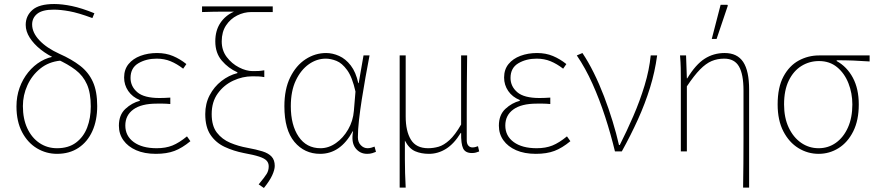

<svg xmlns="http://www.w3.org/2000/svg" viewBox="-20 -754 4362 956"><path d="M264 12Q210 12 164 -15.5Q118 -43 90 -96Q62 -149 62 -224Q62 -274 77.5 -317Q93 -360 120.5 -394Q148 -428 184 -449Q220 -470 260 -474L280 -452Q222 -446 180.5 -412.5Q139 -379 116.5 -329.5Q94 -280 94 -226Q94 -162 116 -115Q138 -68 176.5 -42Q215 -16 264 -16Q321 -16 358.5 -44Q396 -72 414 -119Q432 -166 432 -224Q432 -291 413 -334Q394 -377 356 -406Q318 -435 262 -460Q217 -480 182.5 -507.5Q148 -535 128 -566.5Q108 -598 108 -630Q108 -675 141.5 -704.5Q175 -734 250 -734Q289 -734 337.5 -724Q386 -714 450 -688L440 -664Q370 -690 325.5 -698Q281 -706 248 -706Q191 -706 165.5 -685.5Q140 -665 140 -632Q140 -592 176 -553.5Q212 -515 276 -486Q337 -459 379 -426.5Q421 -394 442.5 -346.5Q464 -299 464 -226Q464 -155 440 -101.5Q416 -48 371 -18Q326 12 264 12Z M756 12Q699 12 658 -6Q617 -24 594.5 -55.5Q572 -87 572 -128Q572 -182 604.5 -212Q637 -242 676 -252V-256Q639 -271 618.5 -301Q598 -331 598 -368Q598 -408 620 -435Q642 -462 679.5 -476Q717 -490 762 -490Q806 -490 841.5 -475Q877 -460 908 -435L892 -412Q861 -436 829.5 -449Q798 -462 760 -462Q708 -462 669 -439Q630 -416 630 -366Q630 -324 663.5 -295Q697 -266 774 -266Q788 -266 798.5 -266.5Q809 -267 828 -268V-236Q807 -238 792 -238Q777 -238 760 -238Q684 -238 644 -209Q604 -180 604 -129Q604 -77 646 -46.5Q688 -16 760 -16Q805 -16 838.5 -29.5Q872 -43 911 -75L928 -51Q887 -17 848.5 -2.5Q810 12 756 12Z M1294 182 1268 164Q1298 128 1308 111.5Q1318 95 1318 74Q1318 58 1308 46.5Q1298 35 1271 26Q1244 17 1194 8Q1143 -2 1099 -22.5Q1055 -43 1028.5 -82Q1002 -121 1002 -186Q1002 -238 1024 -280Q1046 -322 1082.5 -350.5Q1119 -379 1162 -390V-394Q1117 -414 1084.5 -452Q1052 -490 1052 -548Q1052 -602 1077 -639.5Q1102 -677 1145 -696Q1113 -696 1089 -696Q1065 -696 1042 -695.5Q1019 -695 986 -694V-722H1338V-694H1231Q1195 -694 1161 -677Q1127 -660 1105.5 -627.5Q1084 -595 1084 -548Q1084 -503 1109 -470Q1134 -437 1170 -418.5Q1206 -400 1238 -400Q1256 -400 1267 -400.5Q1278 -401 1296 -404V-370Q1280 -373 1267 -373.5Q1254 -374 1236 -374Q1188 -374 1141.5 -352.5Q1095 -331 1064.5 -289Q1034 -247 1034 -186Q1034 -127 1060 -93.5Q1086 -60 1126.5 -43Q1167 -26 1212 -18Q1256 -10 1286.5 -0.5Q1317 9 1332.5 26Q1348 43 1348 72Q1348 91 1335.5 118.5Q1323 146 1294 182Z M1574 12Q1496 12 1446 -47.5Q1396 -107 1396 -225Q1396 -310 1425 -369Q1454 -428 1501.5 -459Q1549 -490 1604 -490Q1636 -490 1668.5 -475.5Q1701 -461 1726.5 -428Q1752 -395 1764 -340H1766L1790 -478H1820Q1810 -426 1800 -370Q1790 -314 1781.5 -259.5Q1773 -205 1767.5 -156.5Q1762 -108 1762 -70Q1762 -46 1776.5 -31Q1791 -16 1810 -16Q1819 -16 1828.5 -18.5Q1838 -21 1845 -24L1852 2Q1845 5 1834 8.5Q1823 12 1808 12Q1772 12 1750 -16.5Q1728 -45 1738 -100H1736Q1675 12 1574 12ZM1576 -16Q1616 -16 1652.5 -41.5Q1689 -67 1713.5 -109.5Q1738 -152 1742 -202L1750 -298Q1734 -370 1708.5 -405Q1683 -440 1655 -451Q1627 -462 1602 -462Q1557 -462 1517.5 -434Q1478 -406 1453 -353.5Q1428 -301 1428 -225Q1428 -131 1467 -73.5Q1506 -16 1576 -16Z M1970 180V-478H2000V-174Q2000 -101 2026 -58.5Q2052 -16 2112 -16Q2138 -16 2164 -23.5Q2190 -31 2218 -56.5Q2246 -82 2276 -134V-478H2306Q2305 -406 2304.5 -336Q2304 -266 2304 -196.5Q2304 -127 2304 -56Q2304 -38 2312 -29Q2320 -20 2332 -20Q2340 -20 2345.5 -21.5Q2351 -23 2360 -26L2366 0Q2359 3 2350 5.5Q2341 8 2330 8Q2297 8 2286 -15Q2275 -38 2276 -92H2274Q2241 -38 2201 -13Q2161 12 2116 12Q2077 12 2047 -1Q2017 -14 1996 -54Q1996 3 1996 39.5Q1996 76 1997 107.5Q1998 139 2000 180Z M2648 12Q2591 12 2550 -6Q2509 -24 2486.5 -55.5Q2464 -87 2464 -128Q2464 -182 2496.5 -212Q2529 -242 2568 -252V-256Q2531 -271 2510.5 -301Q2490 -331 2490 -368Q2490 -408 2512 -435Q2534 -462 2571.5 -476Q2609 -490 2654 -490Q2698 -490 2733.5 -475Q2769 -460 2800 -435L2784 -412Q2753 -436 2721.5 -449Q2690 -462 2652 -462Q2600 -462 2561 -439Q2522 -416 2522 -366Q2522 -324 2555.5 -295Q2589 -266 2666 -266Q2680 -266 2690.5 -266.5Q2701 -267 2720 -268V-236Q2699 -238 2684 -238Q2669 -238 2652 -238Q2576 -238 2536 -209Q2496 -180 2496 -129Q2496 -77 2538 -46.5Q2580 -16 2652 -16Q2697 -16 2730.5 -29.5Q2764 -43 2803 -75L2820 -51Q2779 -17 2740.5 -2.5Q2702 12 2648 12Z M3042 0Q3021 -87 2993 -173Q2965 -259 2930 -337Q2895 -415 2852 -478L2880 -490Q2909 -447 2936.5 -391.5Q2964 -336 2987.5 -274.5Q3011 -213 3030 -151Q3049 -89 3062 -32H3066Q3100 -99 3133 -175Q3166 -251 3189.5 -328.5Q3213 -406 3220 -478H3252Q3241 -396 3216.5 -317Q3192 -238 3156.5 -159.5Q3121 -81 3076 0Z M3680 180Q3681 120 3681.5 59.5Q3682 -1 3682 -62Q3682 -123 3682 -183.5Q3682 -244 3682 -304Q3682 -384 3659.5 -423Q3637 -462 3586 -462Q3552 -462 3523.5 -450Q3495 -438 3465.5 -408Q3436 -378 3400 -324V0H3370V-360Q3370 -389 3369.5 -415.5Q3369 -442 3366 -478H3396L3400 -364H3402Q3444 -433 3488.5 -461.5Q3533 -490 3588 -490Q3651 -490 3680.5 -445.5Q3710 -401 3710 -308V180ZM3524 -560 3568 -730H3602L3604 -726L3548 -560Z M4056 12Q4002 12 3955.5 -16.5Q3909 -45 3880.5 -100Q3852 -155 3852 -234Q3852 -319 3881 -373Q3910 -427 3957 -452.5Q4004 -478 4058 -478H4310V-448Q4268 -451 4228 -452.5Q4188 -454 4146 -454V-450Q4197 -422 4226.5 -367Q4256 -312 4256 -234Q4256 -155 4228.5 -100Q4201 -45 4155.5 -16.5Q4110 12 4056 12ZM4056 -16Q4104 -16 4142 -43Q4180 -70 4202 -119Q4224 -168 4224 -234Q4224 -290 4204.5 -339.5Q4185 -389 4148 -419.5Q4111 -450 4058 -450Q4010 -450 3970.5 -425.5Q3931 -401 3907.5 -353Q3884 -305 3884 -234Q3884 -168 3907 -119Q3930 -70 3969 -43Q4008 -16 4056 -16Z"/></svg>

Font: SourceSans3VF
Style: Regular
Weight: 200
Designer: Paul D. Hunt
Foundry: Adobe
Version: Version 3.052;hotconv 1.1.0;makeotfexe 2.6.0